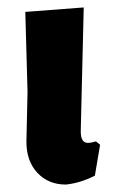

<svg xmlns="http://www.w3.org/2000/svg" viewBox="-20 -490 312 516"><path d="M157 6Q110 6 80.5 -25.5Q51 -57 51 -109L54 -243L48 -458L205 -470L197 -137Q197 -106 216 -106Q225 -106 238 -110L249 -101L235 -18Q196 2 157 6Z"/></svg>

Font: Alegreya Sans SC ExtraBold
Style: Regular
Weight: 800
Designer: Juan Pablo del Peral
Foundry: Huerta Tipografica
Version: Version 2.007